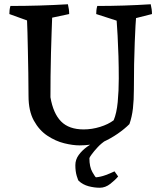

<svg xmlns="http://www.w3.org/2000/svg" viewBox="-20 -671 756 902"><path d="M354 12Q322 12 281.5 2Q241 -8 202.5 -33.5Q164 -59 139 -104.5Q114 -150 114 -220Q114 -274 113 -328.5Q112 -383 111 -432.5Q110 -482 109 -519.5Q108 -557 107 -575L24 -605Q24 -614 25 -623.5Q26 -633 29 -643Q166 -643 299 -651Q305 -627 305 -605L225 -588Q224 -563 222.5 -519Q221 -475 219.5 -421Q218 -367 217.5 -312.5Q217 -258 217 -214Q230 -138 267 -100.5Q304 -63 373 -63Q412 -63 450.5 -75Q489 -87 514 -106Q528 -139 533 -191.5Q538 -244 538 -302Q538 -355 536.5 -407.5Q535 -460 532.5 -503.5Q530 -547 528 -574L432 -605Q432 -614 433 -623.5Q434 -633 437 -643Q500 -643 563 -645Q626 -647 688 -651Q694 -627 694 -605L619 -586Q618 -579 616.5 -548.5Q615 -518 613 -471.5Q611 -425 610 -368.5Q609 -312 609 -252Q609 -201 604.5 -161.5Q600 -122 588 -88Q565 -65 532.5 -42.5Q500 -20 458 -1Q432 5 405.5 8.5Q379 12 354 12ZM438 -12H478Q456 2 438.5 21Q421 40 410.5 54.5Q400 69 400 72Q400 113 414 137.5Q428 162 431 162Q453 160 475 152Q497 144 518 134L535 158Q522 174 498.5 192.5Q475 211 449 211Q423 211 396.5 204Q370 197 350 179Q347 177 340.5 155.5Q334 134 334 105Q334 79 349.5 57.5Q365 36 389 18.5Q413 1 438 -12Z"/></svg>

Font: Labrada Medium
Style: Regular
Weight: 500
Designer: Mercedes Jáuregui
Foundry: Omnibus-Type Team
Version: Version 1.000; ttfautohint (v1.8.4.7-5d5b)